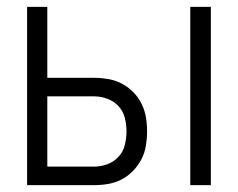

<svg xmlns="http://www.w3.org/2000/svg" viewBox="-20 -540 693 560"><path d="M535 0V-520H595V0ZM59 0V-520H118V-313H254Q275 -313 295.5 -309.5Q316 -306 334.5 -296.5Q353 -287 368 -272Q383 -257 392.5 -238Q402 -219 405.5 -198.5Q409 -178 409 -157Q409 -136 405.5 -115Q402 -94 392.5 -75.5Q383 -57 368 -41.5Q353 -26 334.5 -16.5Q316 -7 295.5 -3.5Q275 0 254 0ZM254 -54Q274 -54 293 -61Q312 -68 325.5 -82.5Q339 -97 344 -117Q349 -137 349 -157Q349 -177 344 -196.5Q339 -216 325.5 -230.5Q312 -245 293 -252Q274 -259 254 -259H118V-54Z"/></svg>

Font: Iosevka QP Light
Style: Regular
Weight: 300
Designer: Belleve Invis
Foundry: Belleve Invis
Version: Version 20.0.0; ttfautohint (v1.8.4)